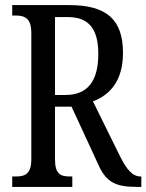

<svg xmlns="http://www.w3.org/2000/svg" viewBox="-20 -734 575 754"><path d="M28 0H264V-41H255C219 -41 196 -49 196 -108V-315H261L365 -90C397 -16 436 0 520 0H535V-41H532C500 -41 477 -69 451 -121L345 -336C409 -360 463 -414 463 -526C463 -657 399 -714 252 -714H28V-673H42C75 -673 103 -664 103 -605V-108C103 -49 76 -41 42 -41H28ZM237 -361H196V-667H246C331 -667 366 -618 366 -522C366 -418 326 -361 237 -361Z"/></svg>

Font: Noto Serif Sinhala ExtraCondensed
Style: Regular
Weight: 400
Width: 2
Designer: Jelle Bosma - Monotype Design Team
Foundry: Monotype Imaging Inc.
Version: Version 2.007